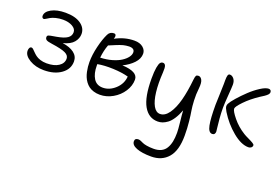

<svg xmlns="http://www.w3.org/2000/svg" viewBox="-112 -918 2297 1579"><g transform="rotate(20 1036.5 -128.5)"><path d="M222.2 -58.1Q149.4 -58.1 96.2 -90.1Q43 -122.1 43 -164.1Q43 -178.7 48.8 -189Q54.7 -199.2 65.9 -199.2Q72.8 -199.2 81.5 -190.9Q90.3 -182.6 101.6 -170.9Q112.8 -159.2 127.9 -147.5Q143.1 -135.7 168.2 -127.4Q193.4 -119.1 224.1 -119.1Q290 -119.1 328.6 -144.5Q367.2 -169.9 367.2 -210.9Q367.2 -239.7 333.7 -256.1Q300.3 -272.5 210.9 -285.2Q174.3 -290 162.1 -297.9Q149.9 -305.7 149.9 -321.8Q149.9 -334.5 160.6 -338.9Q171.4 -343.3 208.5 -349.1Q219.7 -351.1 226.1 -352.1Q290.5 -363.3 318.8 -382.8Q347.2 -402.3 347.2 -435.1Q347.2 -464.8 313.5 -483.9Q279.8 -502.9 231 -502.9Q197.8 -502.9 168.5 -495.4Q139.2 -487.8 123.5 -478.5Q107.9 -469.2 95.5 -461.7Q83 -454.1 79.1 -454.1Q70.8 -454.1 65.9 -460Q61 -465.8 61 -475.1Q61 -511.7 108.2 -537.8Q155.3 -564 231 -564Q315.9 -564 364.5 -530.3Q413.1 -496.6 413.1 -443.8Q413.1 -404.8 385.5 -371.1Q357.9 -337.4 293 -320.8Q357.4 -312 394.8 -283.7Q432.1 -255.4 432.1 -210Q432.1 -143.1 373.5 -100.6Q314.9 -58.1 222.2 -58.1Z M723.6 -25.9Q693.8 -25.9 668.9 -33.7Q644 -41.5 626.7 -54.4Q609.4 -67.4 595.9 -85.9Q582.5 -104.5 574.5 -124Q566.4 -143.6 561.5 -166.5Q556.6 -189.5 554.7 -209.2Q552.7 -229 552.7 -250Q552.7 -313 570.3 -386.5Q587.9 -460 611.8 -508.8Q627.4 -541 662.6 -541Q680.7 -541 680.7 -521Q680.7 -512.7 675.8 -498Q756.3 -542 841.8 -542Q889.6 -542 917.2 -519Q944.8 -496.1 944.8 -463.9Q944.8 -420.9 908.9 -382.3Q873 -343.8 816.9 -316.9Q954.6 -310.5 954.6 -241.2Q954.6 -187.5 922.1 -137.5Q889.6 -87.4 835.9 -56.6Q782.2 -25.9 723.6 -25.9ZM816.9 -481.9Q804.7 -481.9 791 -479.7Q777.3 -477.5 767.3 -475.3Q757.3 -473.1 739.5 -466.6Q721.7 -460 713.6 -456.8Q705.6 -453.6 682.1 -443.6Q658.7 -433.6 649.9 -430.2Q629.9 -377.4 623.5 -314Q678.2 -315.9 724.9 -329.3Q771.5 -342.8 801.3 -362.1Q831.1 -381.3 847.9 -403.6Q864.7 -425.8 864.7 -446.8Q864.7 -481.9 816.9 -481.9ZM619.6 -243.2Q619.6 -173.3 646.2 -131.1Q672.9 -88.9 726.6 -88.9Q785.2 -88.9 835 -134.5Q884.8 -180.2 889.6 -245.1Q833 -260.7 755.4 -263.7Q677.7 -266.6 619.6 -255.9Z M1294.4 307.1Q1214.4 307.1 1166.7 288.8Q1119.1 270.5 1119.1 236.8Q1119.1 210 1149.4 210Q1158.7 210 1170.4 214.6Q1182.1 219.2 1193.6 225.1Q1205.1 231 1231.2 235.6Q1257.3 240.2 1292 240.2Q1330.6 240.2 1357.7 226.8Q1384.8 213.4 1400.1 187.5Q1415.5 161.6 1422.4 128.2Q1429.2 94.7 1429.2 50.8Q1429.2 22.5 1422.4 -38.3Q1415.5 -99.1 1413.1 -140.1Q1395.5 -93.8 1374 -61Q1352.5 -28.3 1330.1 -12Q1307.6 4.4 1287.6 11.2Q1267.6 18.1 1247.1 18.1Q1166.5 18.1 1122.8 -59.1Q1079.1 -136.2 1079.1 -296.9Q1079.1 -358.4 1085.4 -393.8Q1091.8 -429.2 1101.1 -440.2Q1110.4 -451.2 1124 -451.2Q1139.6 -451.2 1146.5 -435.1Q1153.3 -418.9 1150.4 -375Q1144 -277.3 1152.8 -203.6Q1161.6 -129.9 1184.8 -88.4Q1208 -46.9 1243.2 -46.9Q1286.1 -46.9 1320.1 -95Q1354 -143.1 1374.8 -221.7Q1395.5 -300.3 1406.2 -405.8Q1409.2 -433.6 1414.6 -441.9Q1419.9 -450.2 1435.1 -450.2Q1454.1 -450.2 1466.3 -428Q1478.5 -405.8 1473.1 -354Q1466.8 -300.3 1469.5 -246.6Q1472.2 -192.9 1478 -160.2Q1483.9 -127.4 1490 -69.6Q1496.1 -11.7 1496.1 50.8Q1496.1 181.6 1441.9 244.4Q1387.7 307.1 1294.4 307.1Z M2020 -38.1Q1956.5 -38.1 1880.9 -100.6Q1805.2 -163.1 1752.4 -249Q1734.4 -278.8 1734.4 -294.9Q1734.4 -306.6 1740.2 -316.9Q1751 -337.9 1784.4 -376Q1817.9 -414.1 1858.6 -452.6Q1899.4 -491.2 1943.4 -519.5Q1987.3 -547.9 2014.2 -547.9Q2024.4 -547.9 2030.8 -542Q2037.1 -536.1 2037.1 -524.9Q2037.1 -519 2034.2 -513.2Q2031.2 -507.3 2027.3 -502.9Q2023.4 -498.5 2015.4 -492.2Q2007.3 -485.8 2002 -482.2Q1996.6 -478.5 1984.9 -471.2Q1973.1 -463.9 1967.3 -460Q1897.5 -413.6 1849.9 -364Q1802.2 -314.5 1802.2 -296.9Q1802.2 -275.9 1846.4 -221.7Q1890.6 -167.5 1953.1 -128.9Q1968.8 -119.1 1996.8 -106Q2024.9 -92.8 2039.6 -83.7Q2054.2 -74.7 2054.2 -66.9Q2054.2 -54.2 2044.2 -46.1Q2034.2 -38.1 2020 -38.1ZM1703.1 -39.1Q1670.9 -39.1 1659.2 -96.2Q1647.5 -153.3 1647.5 -273.9Q1647.5 -297.9 1650.4 -360.6Q1653.3 -423.3 1653.3 -458V-490.2Q1653.3 -520 1657.7 -533.9Q1662.1 -547.9 1674.3 -547.9Q1694.3 -547.9 1709.7 -528.8Q1725.1 -509.8 1725.1 -477.1Q1725.1 -455.6 1719.2 -380.4Q1713.4 -305.2 1713.4 -273.9Q1713.4 -227.5 1717.3 -180.4Q1721.2 -133.3 1725.1 -103.5Q1729 -73.7 1729 -68.8Q1729 -55.2 1722.4 -47.1Q1715.8 -39.1 1703.1 -39.1Z"/></g></svg>

Font: Shantell Sans Bouncy
Style: Regular
Weight: 300
Designer: Stephen Nixon, Anya Danilova, Shantell Martin
Foundry: Arrow Type
Version: Version 1.006;[9816181b4]